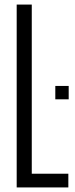

<svg xmlns="http://www.w3.org/2000/svg" viewBox="-20 -820 330 840"><path d="M53 0V-800H119V-60H279V0ZM222 -385.5V-444H280.5V-385.5Z"/></svg>

Font: Big Shoulders Display Thin
Style: Regular
Weight: 400
Version: Version 2.002